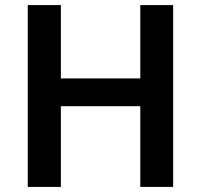

<svg xmlns="http://www.w3.org/2000/svg" viewBox="-20 -734 791 754"><path d="M660 0V-714H531V-426H219V-714H89V0H219V-317H531V0Z"/></svg>

Font: Noto Sans Myanmar UI SemiBold
Style: Regular
Weight: 600
Designer: Monotype Design Team
Foundry: Monotype Imaging Inc.
Version: Version 2.103